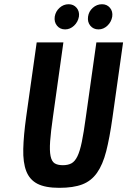

<svg xmlns="http://www.w3.org/2000/svg" viewBox="-20 -891 610 921"><path d="M156 -687.7 105.7 -331.1Q93.1 -240.9 91.6 -176.3Q90 -111.7 105.9 -70.3Q121.9 -28.9 159.6 -9.4Q197.4 10 264.3 10Q331.7 10 374.6 -6.4Q417.6 -22.7 445.2 -61.8Q472.9 -100.9 489.4 -165.2Q505.9 -229.6 519.4 -325.9L570.4 -687.7H442.3L391.3 -325.9Q381.6 -254.7 372.5 -210.4Q363.4 -166.1 351.4 -141.3Q339.3 -116.4 322.7 -107.5Q306.1 -98.6 281.7 -98.6Q256.6 -98.6 242.2 -107.6Q227.9 -116.7 222.6 -142.3Q217.3 -167.9 220.5 -213.4Q223.7 -258.9 234.1 -331L284.1 -687.7ZM292.4 -750Q316.3 -750 335.2 -767.8Q354.1 -785.6 358.6 -811.4Q362 -836.3 347.5 -853.5Q333 -870.7 309.1 -870.7Q284.6 -870.7 265.6 -853.5Q246.7 -836.3 242.6 -811.4Q238.9 -785.6 253.4 -767.8Q267.9 -750 292.4 -750ZM452.6 -750Q476.4 -750 495.2 -767.8Q514 -785.6 518.4 -811.4Q521.9 -836.3 507.5 -853.5Q493.1 -870.7 469.3 -870.7Q444.4 -870.7 425.1 -853.5Q405.9 -836.3 402.4 -811.4Q398.7 -785.6 413.2 -767.8Q427.7 -750 452.6 -750Z"/></svg>

Font: Secuela ExtLt
Style: Italic
Weight: 200
Italic angle: -8°
Designer: Fernando Haro
Foundry: deFharo
Version: Version 1.704